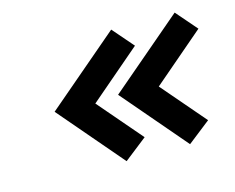

<svg xmlns="http://www.w3.org/2000/svg" viewBox="-67 -652 736 602"><g transform="rotate(-15 300.5 -351.5)"><path d="M304 -354 542 -557 601 -489 434 -346 556 -204 482 -146ZM98 -354 336 -557 395 -489 228 -346 350 -204 276 -146Z"/></g></svg>

Font: Exo
Style: Demi Bold Italic
Weight: 600
Designer: Natanael Gama
Version: Version 1